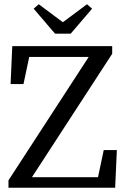

<svg xmlns="http://www.w3.org/2000/svg" viewBox="-20 -887 592 907"><path d="M532 -178 524 0H20V-35L399 -618H118L91 -490H30L38 -669H510V-633L131 -50H443L470 -178ZM415 -846 314 -728H240L139 -846L163 -867L277 -782L391 -867Z"/></svg>

Font: SourceSerifPro
Style: Book
Weight: 400
Designer: Frank Grießhammer
Foundry: Adobe Systems Incorporated
Version: Version 1.014;PS Version 1.0;hotconv 1.0.73;makeotf.lib2.5.5